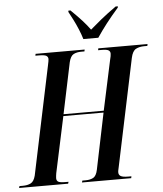

<svg xmlns="http://www.w3.org/2000/svg" viewBox="-94 -984 881 1037"><g transform="rotate(-5 346.5 -465.5)"><path d="M-33 0 -30 -10H-12Q14 -10 31.5 -19Q49 -28 57 -59L180 -645Q186 -672 186 -680Q186 -692 176 -698Q166 -704 134 -704H117L119 -714H385L383 -704H366Q341 -704 324 -695Q307 -686 299 -653L241 -376H459L517 -646Q520 -658 521.5 -665.5Q523 -673 523 -680Q523 -692 513.5 -698Q504 -704 476 -704H457L459 -714H726L724 -704H707Q681 -704 662 -694Q643 -684 635 -647L513 -66Q511 -56 509.5 -50Q508 -44 508 -37Q508 -23 519.5 -16.5Q531 -10 560 -10H577L575 0H308L311 -10H329Q353 -10 370 -19Q387 -28 394 -61L457 -366H239L174 -62Q173 -55 172 -48Q171 -41 171 -35Q171 -21 181 -15.5Q191 -10 219 -10H236L233 0ZM383 -771Q376 -795 364 -824Q352 -853 338.5 -879.5Q325 -906 315 -924L316 -931H327Q364 -895 387.5 -869Q411 -843 429 -818Q454 -840 489 -868.5Q524 -897 572 -931H584L583 -924Q546 -882 517 -844.5Q488 -807 464 -771Z"/></g></svg>

Font: Noto Serif Display ExtraCondensed SemiBold
Style: Italic
Weight: 600
Width: 2
Italic angle: -12°
Designer: Monotype Design Team
Foundry: Monotype Imaging Inc.
Version: Version 2.009